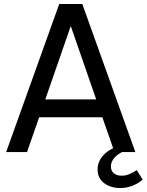

<svg xmlns="http://www.w3.org/2000/svg" viewBox="-20 -765 738 966"><path d="M11 0H116L177 -175H495L556 0H661L394 -745H278ZM208 -265 336 -634 464 -265ZM585 181Q614 181 642.5 171Q671 161 698 139L668 91Q650 103 631 111Q612 119 592 119Q567 119 552.5 106.5Q538 94 538 72Q538 47 559 25Q580 3 626 -14V-35H592Q536 -20 503.5 12.5Q471 45 471 88Q471 131 503.5 156Q536 181 585 181Z"/></svg>

Font: Plus Jakarta Sans Medium
Style: Regular
Weight: 500
Designer: Gumpita Rahayu
Foundry: Tokotype
Version: Version 2.004; ttfautohint (v1.8.3)